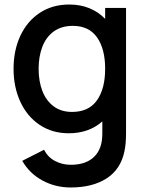

<svg xmlns="http://www.w3.org/2000/svg" viewBox="-20 -575 648 850"><path d="M538 14.5Q538 62 531 94.5Q514.5 174.5 452 214.8Q389.5 255 292.5 255Q225.5 255 168.2 224.2Q111 193.5 78.5 137L175 88Q192 121 223.8 137.8Q255.5 154.5 293.5 154.5Q361 154.5 397.5 118.5Q434 82.5 433 13.5V-37.5Q373.5 15 284.5 15Q211 15 155.5 -22.2Q100 -59.5 70 -124.5Q40 -189.5 40 -270.5Q40 -352 70.2 -416.8Q100.5 -481.5 156.2 -518.2Q212 -555 286.5 -555Q336 -555 376 -538.5Q416 -522 445.5 -491.5V-540H538ZM445.5 -270.5Q445.5 -358 409.8 -409.2Q374 -460.5 302.5 -460.5Q252 -460.5 218 -435.8Q184 -411 167.5 -368Q151 -325 151 -270.5Q151 -215.5 167.5 -172.5Q184 -129.5 217.2 -104.5Q250.5 -79.5 299 -79.5Q373 -79.5 409.2 -130.8Q445.5 -182 445.5 -270.5Z"/></svg>

Font: Manrope KiralyPet SmBd KiralyPet
Style: Regular
Weight: 600
Designer: Mikhail Sharanda
Foundry: Mikhail Sharanda
Version: Version 4.502